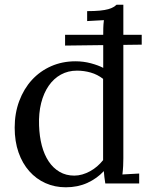

<svg xmlns="http://www.w3.org/2000/svg" viewBox="-20 -775 638 811"><path d="M501 -106Q501 -90.3 500.2 -74.5Q499.5 -58.6 497.1 -38.1L567.9 -42V0H424.8Q422.4 -14.6 420.9 -27.3Q419.4 -40 418.5 -52.2Q389.6 -21 348.9 -2.4Q308.1 16.1 257.8 16.1Q211.4 16.1 172.1 -1.5Q132.8 -19 103.8 -51.8Q74.7 -84.5 58.3 -131.1Q42 -177.7 42 -235.8Q42 -296.9 61.3 -348.4Q80.6 -399.9 114.7 -437.3Q148.9 -474.6 196 -495.4Q243.2 -516.1 298.8 -516.1Q332.5 -516.1 364.3 -507.6Q396 -499 416 -488.3V-584.5L254.9 -582.5V-627.9H416Q416 -642.6 416.3 -656.7Q416.5 -670.9 418.9 -689.9L348.1 -686V-728Q380.9 -728 402.3 -730.2Q423.8 -732.4 437.5 -736.3Q451.2 -740.2 458.7 -744.9Q466.3 -749.5 472.2 -754.9H501V-627.9H578.6V-586.4L501 -585.4ZM415.5 -441.9Q391.6 -460.4 363.3 -468.5Q335 -476.6 305.2 -476.6Q267.6 -476.6 237.3 -460Q207 -443.4 185.8 -412.8Q164.6 -382.3 153.8 -339.6Q143.1 -296.9 145 -245.1Q146.5 -198.7 156.7 -159.9Q167 -121.1 185.8 -93Q204.6 -64.9 231.7 -49.1Q258.8 -33.2 293.9 -33.2Q310.5 -33.2 327.6 -38.1Q344.7 -43 360.6 -51.8Q376.5 -60.5 390.4 -72.5Q404.3 -84.5 415.5 -98.6Q415 -122.6 415.5 -153.8Z"/></svg>

Font: Lora
Style: Regular
Weight: 400
Designer: Olga Karpushina, Alexei Vanyashin
Foundry: Cyreal (www.cyreal.org, a@cyreal.org)
Version: Version 1.014